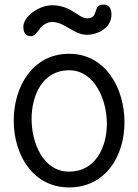

<svg xmlns="http://www.w3.org/2000/svg" viewBox="-20 -808 604 839"><path d="M282 -501C395 -501 447 -369 447 -268C447 -163 396 -58 282 -58C167 -58 118 -186 118 -288C118 -393 167 -501 282 -501ZM282 -573C123 -573 40 -430 40 -281C40 -132 123 11 282 11C440 11 524 -124 524 -274C524 -423 441 -573 282 -573ZM115 -650C128 -650 136 -658 155 -684C166 -699 188 -712 206 -712C265 -712 300 -656 360 -656C406 -656 467 -685 467 -744C467 -773 455 -788 432 -788C382 -788 415 -728 361 -728C323 -728 291 -785 208 -785C150 -785 82 -736 82 -691C82 -664 93 -650 115 -650Z"/></svg>

Font: Numismatica Pro
Style: Regular
Weight: 400
Designer: Chris Hopkins
Foundry: Edward C. D. Hopkins
Version: Version 2.19D